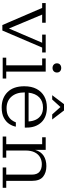

<svg xmlns="http://www.w3.org/2000/svg" viewBox="729 -1496 779 2277"><g transform="rotate(90 1118.5 -357.5)"><path d="M277 4 74 -468H16V-510H250V-468H153L318 -74L487 -468H390V-510H602V-468H544L342 4Z M786 -591Q762 -591 746.5 -605.5Q731 -620 731 -643Q731 -667 746.5 -680.5Q762 -694 786 -694Q810 -694 825 -680.5Q840 -667 840 -643Q840 -620 825 -605.5Q810 -591 786 -591ZM664 0V-42H755V-468H673V-510H829V-42H911V0Z M1109 -587 1215 -727H1290L1397 -587H1337L1249 -685L1160 -587ZM1254 12Q1141 12 1072 -57.5Q1003 -127 1003 -256Q1003 -342 1034.5 -401.5Q1066 -461 1122 -492.5Q1178 -524 1253 -524Q1370 -524 1431.5 -457.5Q1493 -391 1493 -286V-262H1076V-259Q1076 -161 1126.5 -103.5Q1177 -46 1264 -46Q1318 -46 1352 -64Q1386 -82 1404.5 -107.5Q1423 -133 1431 -156H1482Q1476 -119 1451.5 -80Q1427 -41 1379 -14.5Q1331 12 1254 12ZM1420 -307Q1418 -354 1399.5 -393Q1381 -432 1345 -455Q1309 -478 1255 -478Q1181 -478 1135 -434Q1089 -390 1079 -307Z M1599 0V-42H1690V-468H1608V-510H1757V-384Q1778 -454 1828 -486Q1878 -518 1950 -518Q2027 -518 2076 -478.5Q2125 -439 2125 -346V-42H2207V0H1966V-42H2051V-344Q2051 -408 2017.5 -436Q1984 -464 1927 -464Q1884 -464 1847 -444Q1810 -424 1787.5 -381Q1765 -338 1765 -270V-42H1850V0Z"/></g></svg>

Font: Montagu Slab 16pt Light
Style: Regular
Weight: 300
Designer: Florian Karsten
Foundry: Florian Karsten
Version: Version 1.000; ttfautohint (v1.8.3)